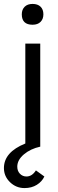

<svg xmlns="http://www.w3.org/2000/svg" viewBox="-59 -747 295 978"><path d="M107 -621Q52 -621 52 -674Q52 -698 66.5 -712.5Q81 -727 107 -727Q133 -727 147.5 -713Q162 -699 162 -674Q162 -650 147.5 -635.5Q133 -621 107 -621ZM-39 109Q-39 28 70 -16V-525H146V0Q96 11 62.5 39.5Q29 68 29 102Q29 124 42.5 138Q56 152 76 152Q104 152 124 121L167 152Q155 178 128.5 194.5Q102 211 66 211Q23 211 -8 181Q-39 151 -39 109Z"/></svg>

Font: Easer Grotesk Light
Style: Regular
Weight: 300
Designer: Boardeaser, Bonnie Shaver-Troup, Thomas Jockin
Foundry: Lexend
Version: Version 1.008;Glyphs 3.1.2 (3151)